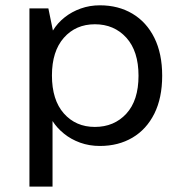

<svg xmlns="http://www.w3.org/2000/svg" viewBox="-20 -527 672 709"><path d="M88.7 162V-496H158.6L175.4 -414.2Q192.4 -442.2 218.7 -462.9Q244.9 -483.7 278.1 -495.5Q311.2 -507.4 348.9 -507.4Q417 -507.4 469 -476.5Q521 -445.6 550 -387.3Q578.9 -329 578.9 -247.3Q578.9 -165.6 550 -107.4Q521 -49.3 469 -18.6Q417 12 348.9 12Q309.8 12 275.9 -0.2Q242 -12.5 216.2 -33.5Q190.3 -54.5 174 -80.1V162ZM330.3 -58.3Q401.5 -58.3 446.5 -107.2Q491.5 -156.1 491.5 -247.3Q491.5 -338.1 446.5 -387.8Q401.5 -437.4 330.3 -437.4Q259.9 -437.4 215.8 -387.5Q171.8 -337.5 171.8 -248.4Q171.8 -157.9 215.8 -108.1Q259.9 -58.3 330.3 -58.3Z"/></svg>

Font: Atkinson Hyperlegible Mono ExtraLight
Style: Regular
Weight: 200
Monospace: yes
Designer: Elliott Scott, Megan Eiswerth, Linus Boman, Theodore Petrosky, Letters from Sweden
Foundry: Applied Design Works, Letters from Sweden
Version: Version 2.001